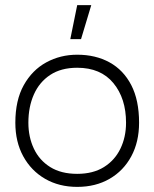

<svg xmlns="http://www.w3.org/2000/svg" viewBox="-20 -719 604 751"><path d="M282 12Q211 12 156.5 -19.5Q102 -51 71 -107.5Q40 -164 40 -239Q40 -327 73 -386Q106 -445 161 -475Q216 -505 282 -505Q354 -505 408.5 -475Q463 -445 493.5 -386Q524 -327 524 -239Q524 -164 493.5 -107.5Q463 -51 408.5 -19.5Q354 12 282 12ZM282 -39Q344 -39 386.5 -65.5Q429 -92 451 -137.5Q473 -183 473 -239Q473 -334 423.5 -394Q374 -454 282 -454Q219 -454 176.5 -426Q134 -398 112.5 -349.5Q91 -301 91 -239Q91 -183 112.5 -137.5Q134 -92 176.5 -65.5Q219 -39 282 -39ZM255 -566H297L337 -699H282Z"/></svg>

Font: Kulim Park ExtraLight
Style: Regular
Weight: 275
Designer: Noponies / Dale Sattler
Foundry: Noponies
Version: Version 1.000; ttfautohint (v1.8.3)